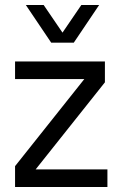

<svg xmlns="http://www.w3.org/2000/svg" viewBox="-20 -745 483 765"><path d="M40 -83 316 -430H40V-500H398V-417L122 -70H408V0H40ZM83 -725H154L229 -615L304 -725H375L274 -575H184Z"/></svg>

Font: TASA Orbiter Display
Style: Regular
Weight: 400
Designer: Weizhong Zhang
Version: Version 1.000;Glyphs 3.1.2 (3151)